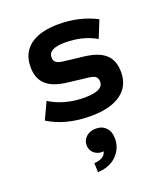

<svg xmlns="http://www.w3.org/2000/svg" viewBox="-142 -589 864 985"><g transform="rotate(-20 290.0 -96.5)"><path d="M286 12Q152 12 57 -47L100 -139Q139 -114 187.5 -101Q236 -88 289 -88Q392 -88 392 -137Q392 -157 381 -166Q370 -175 341 -178L231 -191Q155 -200 118.5 -233.5Q82 -267 82 -330Q82 -406 136 -447Q190 -488 293 -488Q405 -488 498 -440L460 -346Q387 -388 291 -388Q200 -388 200 -340Q200 -321 211.5 -312Q223 -303 251 -300L361 -287Q437 -278 473.5 -244.5Q510 -211 510 -147Q510 -71 452.5 -29.5Q395 12 286 12ZM223 295 221 245Q277 242 287 204Q284 205 279 205Q251 205 233 188Q215 171 215 145Q215 117 236 99Q257 81 288 81Q323 81 343.5 103Q364 125 364 162Q364 216 326 254Q288 292 223 295Z"/></g></svg>

Font: Sometype Mono
Style: Bold
Weight: 700
Monospace: yes
Designer: Ryoichi Tsunekawa
Foundry: Dharma Type
Version: Version 1.000; ttfautohint (v1.8.3)